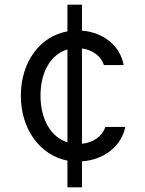

<svg xmlns="http://www.w3.org/2000/svg" viewBox="-20 -680 620 820"><path d="M268 120H330V9C423 3 499 -55 515 -138H430C417 -98 379 -71 330 -66V-473C375 -467 411 -441 424 -402H508C494 -484 422 -542 330 -549V-660H268V-546C151 -525 69 -416 69 -271C69 -128 151 -17 268 6ZM153 -272C153 -374 198 -448 268 -469V-72C198 -94 153 -169 153 -272Z"/></svg>

Font: CommitMono-dimboump
Style: Regular
Weight: 400
Monospace: yes
Designer: Eigil Nikolajsen
Foundry: Eigil Nikolajsen
Version: Version 1.143